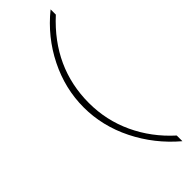

<svg xmlns="http://www.w3.org/2000/svg" viewBox="-299 -831 932 932"><g transform="rotate(-45 166.5 -365.5)"><path d="M85 -368Q85 -496 144 -614.5Q203 -733 308 -818V-782Q118 -608 118 -365Q118 -246 167.5 -140Q217 -34 308 48V87Q204 -1 144.5 -120.5Q85 -240 85 -368Z"/></g></svg>

Font: Poiret One
Style: Regular
Weight: 400
Designer: Denis Masharov (denis.masharov@gmail.com), Cyreal (Charset Expansion)
Foundry: Denis Masharov
Version: Version 1.101